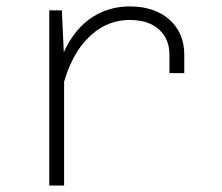

<svg xmlns="http://www.w3.org/2000/svg" viewBox="-20 -576 690 596"><path d="M506 -349V-406Q506 -455 473.5 -484.5Q441 -514 383 -514Q304 -514 246.5 -451Q189 -388 167 -272L154 -345Q172 -414 204.5 -461Q237 -508 282.5 -532Q328 -556 383 -556Q460 -556 506 -515Q552 -474 552 -406V-349ZM133 0V-544H172L179 -394V0Z"/></svg>

Font: Azeret Mono Thin
Style: Regular
Weight: 100
Designer: Martin Vácha
Foundry: Displaay
Version: Version 1.002